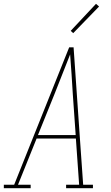

<svg xmlns="http://www.w3.org/2000/svg" viewBox="-57 -982 577 1002"><path d="M-37 0V-18H17L304 -735H327L361 -245L377 -18H428V0H288V-18H356L339 -259H134L37 -18H103V0ZM141 -277H338L323 -490Q320 -542 316.5 -594Q313 -646 309 -698Q289 -646 268 -594Q247 -542 227 -490ZM325 -809 312 -821 444 -962 460 -948Z"/></svg>

Font: Iosevka Slab Thin
Style: Italic
Weight: 100
Italic angle: -9°
Monospace: yes
Designer: Belleve Invis
Foundry: Belleve Invis
Version: Version 11.1.1; ttfautohint (v1.8.3)